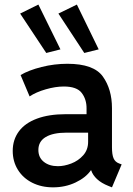

<svg xmlns="http://www.w3.org/2000/svg" viewBox="-20 -805 579 833"><path d="M35.2 -150.4Q35.2 -198.7 61.8 -234.9Q88.4 -271 140.4 -290.3Q192.4 -309.6 265.6 -309.6H355.5V-334Q356 -373.5 334.7 -401.6Q313.5 -429.7 256.8 -429.7Q220.7 -429.7 178.5 -417.5Q136.2 -405.3 108.4 -386.7L69.3 -479.5Q105 -500.5 160.4 -514.4Q215.8 -528.3 272.5 -528.3Q386.7 -528.3 426.3 -472.9Q465.8 -417.5 465.8 -335.9V-166Q465.8 -134.3 472.7 -118.2Q479.5 -102.1 497.1 -95.7L507.8 -91.8L465.8 7.8L451.2 2Q419.9 -10.3 400.9 -28.1Q381.8 -45.9 375.5 -66.4H374.5Q352.1 -34.2 307.6 -13.2Q263.2 7.8 210 7.8Q159.7 7.8 119.9 -12.2Q80.1 -32.2 57.6 -68.4Q35.2 -104.5 35.2 -150.4ZM231.4 -84Q258.8 -84 289.3 -95.7Q319.8 -107.4 341.1 -131.3Q362.3 -155.3 362.3 -189.5V-229.5H268.6Q210 -229.5 178.2 -210.4Q146.5 -191.4 146.5 -154.3Q146.5 -121.6 170.2 -102.8Q193.8 -84 231.4 -84ZM233.4 -746.1 313.5 -785.2 408.2 -590.8 345.7 -575.2ZM67.4 -746.1 146.5 -785.2 242.2 -590.8 180.7 -575.2Z"/></svg>

Font: Reddit Sans Vanilla SemiBold
Style: Regular
Weight: 600
Designer: Stephen Hutchings
Foundry: Reddit
Version: Version 1.013